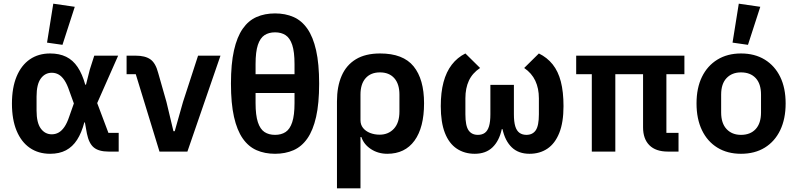

<svg xmlns="http://www.w3.org/2000/svg" viewBox="-20 -825 4335 1045"><path d="M626 -102V0H571Q518 0 491 -22Q464 -44 453 -98L442 -159H439Q424 -102 399.5 -64Q375 -26 339 -7Q303 12 253 12Q189 12 142.5 -20Q96 -52 70.5 -113Q45 -174 45 -261Q45 -348 70.5 -409Q96 -470 142.5 -502Q189 -534 253 -534Q303 -534 340 -516Q377 -498 402.5 -460Q428 -422 444 -364H448L469 -447L493 -522H623L509 -264L570 -102ZM262 -94Q282 -94 299 -103.5Q316 -113 330.5 -134Q345 -155 357 -191L382 -262L357 -331Q345 -367 330.5 -388.5Q316 -410 299 -419.5Q282 -429 262 -429Q225 -429 202 -397.5Q179 -366 179 -300V-223Q179 -157 202 -125.5Q225 -94 262 -94ZM387 -788 320 -581 236 -593 270 -805Z M1000 0H848L719 -421H669V-522H719Q770 -522 798.5 -502Q827 -482 841 -428L886 -270L924 -111H931L976 -270L1058 -522H1180Z M1371 -476V-421H1583V-476Q1583 -543 1570.5 -580.5Q1558 -618 1534.5 -633.5Q1511 -649 1477 -649Q1443 -649 1419.5 -633.5Q1396 -618 1383.5 -580.5Q1371 -543 1371 -476ZM1477 -752Q1533 -752 1577.5 -732.5Q1622 -713 1653 -668.5Q1684 -624 1700.5 -551Q1717 -478 1717 -370Q1717 -262 1700.5 -189Q1684 -116 1653 -71.5Q1622 -27 1577.5 -7.5Q1533 12 1477 12Q1421 12 1376.5 -7.5Q1332 -27 1301 -71.5Q1270 -116 1253.5 -189Q1237 -262 1237 -370Q1237 -478 1253.5 -551Q1270 -624 1301 -668.5Q1332 -713 1376.5 -732.5Q1421 -752 1477 -752ZM1477 -91Q1511 -91 1534.5 -106.5Q1558 -122 1570.5 -160Q1583 -198 1583 -264V-319H1371V-264Q1371 -198 1383.5 -160Q1396 -122 1419.5 -106.5Q1443 -91 1477 -91Z M1814 200V-273Q1814 -354 1839.5 -412.5Q1865 -471 1917 -502.5Q1969 -534 2049 -534Q2174 -534 2231 -464Q2288 -394 2288 -263Q2288 -131 2236 -59.5Q2184 12 2088 12Q2038 12 1999 -13.5Q1960 -39 1947 -79H1942V200ZM2046 -92Q2094 -92 2124 -124.5Q2154 -157 2154 -218V-310Q2154 -368 2126 -399.5Q2098 -431 2048 -431Q1998 -431 1970 -399.5Q1942 -368 1942 -310V-171Q1942 -146 1956 -128.5Q1970 -111 1994 -101.5Q2018 -92 2046 -92Z M2777 -363V-203Q2777 -162 2784.5 -137.5Q2792 -113 2807.5 -102Q2823 -91 2845 -91Q2879 -91 2896 -116Q2913 -141 2913 -203V-290Q2913 -344 2893.5 -385.5Q2874 -427 2833 -455L2913 -534Q2958 -512 2988 -474.5Q3018 -437 3032.5 -381Q3047 -325 3047 -247Q3047 -159 3024 -101.5Q3001 -44 2959.5 -16Q2918 12 2862 12Q2802 12 2765.5 -23Q2729 -58 2715 -122H2711Q2697 -58 2660.5 -23Q2624 12 2564 12Q2508 12 2466 -16Q2424 -44 2401.5 -101.5Q2379 -159 2379 -247Q2379 -322 2394 -378Q2409 -434 2439 -473Q2469 -512 2513 -534L2593 -455Q2551 -427 2532 -386Q2513 -345 2513 -290V-203Q2513 -141 2530 -116Q2547 -91 2581 -91Q2604 -91 2619 -102Q2634 -113 2641.5 -137.5Q2649 -162 2649 -203V-363Z M3607 -421V-102H3673V0H3615Q3549 0 3514.5 -34.5Q3480 -69 3480 -132V-421H3329V0H3201V-421H3116V-522H3705V-421Z M4013 12Q3939 12 3884.5 -21.5Q3830 -55 3800.5 -116.5Q3771 -178 3771 -262Q3771 -346 3800.5 -406.5Q3830 -467 3884.5 -500.5Q3939 -534 4013 -534Q4088 -534 4142.5 -500.5Q4197 -467 4226.5 -406.5Q4256 -346 4256 -262Q4256 -178 4226.5 -116.5Q4197 -55 4142.5 -21.5Q4088 12 4013 12ZM4013 -91Q4064 -91 4093 -122.5Q4122 -154 4122 -213V-310Q4122 -369 4093 -400Q4064 -431 4013 -431Q3964 -431 3934.5 -400Q3905 -369 3905 -310V-213Q3905 -154 3934.5 -122.5Q3964 -91 4013 -91ZM4118 -788 4051 -581 3967 -593 4001 -805Z"/></svg>

Font: IBM Plex Sans SemiBold
Style: Regular
Weight: 600
Designer: Mike Abbink, Paul van der Laan, Pieter van Rosmalen
Foundry: Bold Monday
Version: Version 3.201